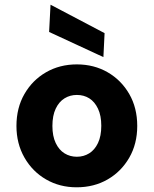

<svg xmlns="http://www.w3.org/2000/svg" viewBox="-20 -785 654 817"><path d="M306 12Q234 12 176 -21.5Q118 -55 84 -114.5Q50 -174 50 -249Q50 -326 84 -385Q118 -444 176 -477.5Q234 -511 307 -511Q380 -511 438 -477.5Q496 -444 530 -385Q564 -326 564 -249Q564 -173 530 -114Q496 -55 438 -21.5Q380 12 306 12ZM307 -118Q336 -118 359.5 -132.5Q383 -147 397 -176.5Q411 -206 411 -250Q411 -293 397 -322.5Q383 -352 360 -366.5Q337 -381 307 -381Q278 -381 254.5 -366.5Q231 -352 217 -322.5Q203 -293 203 -249Q203 -206 217 -176.5Q231 -147 254.5 -132.5Q278 -118 307 -118ZM420 -542 189 -649 195 -765 425 -644Z"/></svg>

Font: DM Sans 20pt Black
Style: Regular
Weight: 900
Version: Version 4.004;gftools[0.9.30]